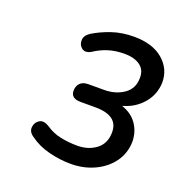

<svg xmlns="http://www.w3.org/2000/svg" viewBox="-88 -787 556 586"><g transform="rotate(20 190.0 -493.5)"><path d="M202 -278Q167 -278 131 -287Q95 -296 68 -316Q51 -327 52.5 -343Q54 -359 67 -367Q80 -375 99 -363Q121 -348 147 -342.5Q173 -337 202 -337Q237 -337 262 -355.5Q287 -374 288 -409Q290 -466 214 -466H166Q134 -466 134 -491Q134 -506 143 -515.5Q152 -525 170 -525H220Q258 -525 284.5 -543.5Q311 -562 311 -596Q312 -622 293.5 -636Q275 -650 242 -650Q212 -650 188 -642Q164 -634 145 -621Q127 -611 115.5 -620Q104 -629 104.5 -644.5Q105 -660 122 -671Q148 -687 180.5 -698Q213 -709 252 -709Q312 -709 346 -680Q380 -651 380 -607Q379 -568 354 -538.5Q329 -509 289 -498Q322 -487 339 -462Q356 -437 356 -405Q355 -368 334.5 -339.5Q314 -311 279 -294.5Q244 -278 202 -278Z"/></g></svg>

Font: Nunito
Style: Italic
Weight: 400
Italic angle: -9°
Designer: Vernon Adams
Foundry: Vernon Adams
Version: Version 3.601; ttfautohint (v1.8.2.53-6de2)